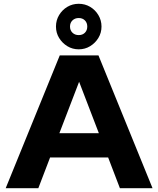

<svg xmlns="http://www.w3.org/2000/svg" viewBox="-20 -992 834 1012"><path d="M612 0 550 -162H244L182 0H10L295 -700H499L784 0ZM397 -561 293 -290H501ZM275 -852Q275 -885 291.5 -912.5Q308 -940 335 -956Q362 -972 395 -972Q428 -972 455 -956Q482 -940 498.5 -912.5Q515 -885 515 -852Q515 -819 498.5 -792Q482 -765 455 -748.5Q428 -732 395 -732Q362 -732 335 -748.5Q308 -765 291.5 -792Q275 -819 275 -852ZM349 -852Q349 -832 362 -819.5Q375 -807 395 -807Q415 -807 427.5 -819.5Q440 -832 440 -852Q440 -872 427.5 -884.5Q415 -897 395 -897Q375 -897 362 -884.5Q349 -872 349 -852Z"/></svg>

Font: Copperplate Sans CC
Style: Bold
Weight: 700
Designer: indestructible type*
Foundry: Cowboy Collective
Version: Version 1.000